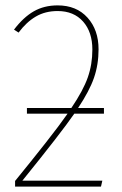

<svg xmlns="http://www.w3.org/2000/svg" viewBox="-20 -693 453 713"><path d="M256 -271Q207 -200 63 -22H360L355 0H36V-21Q98 -97 149.5 -162.5Q201 -228 231 -271H80V-292H245Q289 -357 306 -405.5Q323 -454 323 -509Q323 -574 288.5 -613Q254 -652 194 -652Q148 -652 113 -631.5Q78 -611 49 -572L32 -583Q67 -629 105.5 -651Q144 -673 194 -673Q264 -673 305 -627.5Q346 -582 346 -510Q346 -453 329 -404Q312 -355 270 -292H366V-271Z"/></svg>

Font: Fira Sans Condensed Thin
Style: Regular
Weight: 250
Width: 3
Designer: Carrois Corporate & Edenspiekermann AG
Foundry: Carrois Corporate GbR & Edenspiekermann AG
Version: Version 4.203